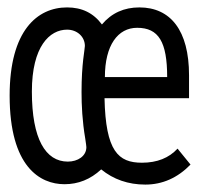

<svg xmlns="http://www.w3.org/2000/svg" viewBox="-20 -486 540 518"><path d="M372 12C418 12 459 -6 494 -42L459 -85C436 -60 404 -47 363 -47C299 -47 265 -78 262 -221H490V-283C490 -404 440 -466 356 -466C315 -466 281 -451 255 -420C232 -451 201 -466 161 -466C81 -466 6 -404 6 -228C6 -36 88 11 154 11C191 11 224 -2 253 -29C286 -2 326 12 372 12ZM263 -278C263 -364 298 -411 350 -411C408 -411 431 -373 431 -278ZM163 -50C103 -50 66 -111 66 -239C66 -361 114 -406 161 -406C188 -406 209 -387 209 -362C209 -353 200 -315 200 -238C200 -202 202 -159 210 -112C212 -99 213 -91 213 -89C213 -65 190 -50 163 -50Z"/></svg>

Font: Inconsolata Thin
Style: Regular
Weight: 100
Monospace: yes
Designer: Raph Levien, Cyreal, Brenton Simpson
Foundry: Raph Levien, Cyreal, Google
Version: Version 3.100